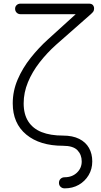

<svg xmlns="http://www.w3.org/2000/svg" viewBox="-20 -801 557 1055"><path d="M335 234Q322 234 313 225.5Q304 217 304 204Q304 190 313 181.5Q322 173 335 173Q376 173 402.5 148Q429 123 429 86Q429 49 405.5 24.5Q382 0 326 0Q199 0 124.5 -61.5Q50 -123 50 -233Q50 -301 77 -364Q104 -427 148.5 -483Q193 -539 244 -585L396 -723H93Q80 -723 71.5 -731.5Q63 -740 63 -753Q63 -765 71.5 -773Q80 -781 93 -781H468Q484 -781 490.5 -773Q497 -765 497 -755Q497 -744 493 -738Q489 -732 479 -723L287 -554Q238 -510 197.5 -458Q157 -406 133.5 -349Q110 -292 110 -233Q110 -173 135.5 -133.5Q161 -94 209 -75Q257 -56 326 -56Q379 -56 415 -38Q451 -20 469 12Q487 44 487 86Q487 128 467 161.5Q447 195 413 214.5Q379 234 335 234Z"/></svg>

Font: ComfortaaLight
Style: Regular
Weight: 300
Designer: Johan Aakerlund
Foundry: Johan Aakerlund
Version: Version 3.104; ttfautohint (v1.8.1.43-b0c9)